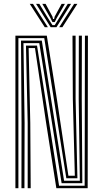

<svg xmlns="http://www.w3.org/2000/svg" viewBox="-20 -987 542 1007"><path d="M60.8 0V-800H225.5L278.5 -466.5L338.8 -65.2H372.5L362 -468L360.2 -800H376.5V-468L386 -52.2H327.8L212.2 -787H76.5V0ZM92.5 0 93 -341.8 90.2 -774H199.2L316 -39.2H398.8L392.8 -468L393.5 -800H409.5L408.8 -468L411.8 -26H303.2L186 -760.8H103L109 -341.8L108.2 0ZM125.2 0V-341.8L116.2 -747.8H174.2L289.8 -13H424L425.5 -800H441.2L439.8 0H275.5L221.5 -344.8L163.5 -734.8H130.2L138.8 -341.8L141 0ZM136 -966.8H153L231.2 -844.2H214.8ZM169 -966.8H186.2L239.5 -879.5L255 -855.2H267L282.2 -879.5L335.5 -966.8H352.8L276 -844.2H245.8ZM201.8 -966.8H219L255 -900.2L258.2 -887.5H263.8L266.8 -900.2L303.2 -966.8H320.5L277 -891.5L267 -871.2H255L245 -891.5ZM368.8 -966.8H385.8L307 -844.2H290.5Z"/></svg>

Font: Big Shoulders Inline Text Thin
Style: Regular
Weight: 400
Version: Version 2.002